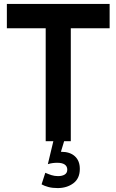

<svg xmlns="http://www.w3.org/2000/svg" viewBox="-20 -720 594 979"><path d="M213 0V-576H15V-700H539V-576H341V0ZM283 79 244 64Q256 60 267.5 57Q279 54 293 54Q337 54 362 77Q387 100 387 141Q387 190 354 214.5Q321 239 274 239Q247 239 226.5 233.5Q206 228 192 220L211 161Q227 168 242.5 173Q258 178 276 178Q297 178 310 170Q323 162 323 145Q323 128 310 119Q297 110 272 110Q260 110 248.5 111.5Q237 113 224 117L252 0H307Z"/></svg>

Font: Cabin VF Beta
Style: Regular
Weight: 400
Designer: Pablo Impallari
Foundry: Pablo Impallari. http://www.impallari.com Igino Marini. http://www.ikern.com
Version: Version 2.200